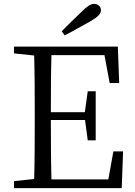

<svg xmlns="http://www.w3.org/2000/svg" viewBox="-20 -969 695 989"><path d="M313 -787 298 -808Q324 -835 350 -860Q376 -885 401 -909Q423 -931 437.5 -940Q452 -949 464 -949Q479 -949 489.5 -940Q500 -931 500 -916Q500 -903 488 -890Q476 -877 447 -860Q414 -842 380.5 -823Q347 -804 313 -787ZM564 -189H614L607 0H52V-36L156 -47Q158 -118 158.5 -191Q159 -264 159 -337V-392Q159 -465 158.5 -538Q158 -611 156 -683L52 -694V-729H587L594 -541H545L518 -685H245Q243 -614 242.5 -541Q242 -468 242 -391H417L432 -499H473V-246H432L418 -351H242Q242 -268 242.5 -193Q243 -118 245 -45H538Z"/></svg>

Font: Shippori Mincho TTF
Style: Regular
Weight: 400
Version: Version 2.100